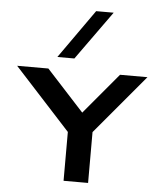

<svg xmlns="http://www.w3.org/2000/svg" viewBox="-57 -884 779 933"><g transform="rotate(5 332.5 -417.5)"><path d="M288.6 -596.7H205.6L374 -835H459.5ZM407.7 0H288.1V-238.3L14.6 -537.1H167L349.6 -337.9L516.6 -537.1H650.4L407.7 -248Z"/></g></svg>

Font: Squarish Sans CT
Style: RegularSC
Weight: 400
Version: Version 0.9